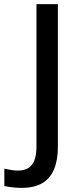

<svg xmlns="http://www.w3.org/2000/svg" viewBox="-20 -725 384 932"><path d="M84 187Q68 187 46 185Q24 183 1 178V94Q20 98 37 100.5Q54 103 67 103Q113 103 135 75Q157 47 157 -14V-705H261V-13Q261 53 242 97.5Q223 142 184.5 164.5Q146 187 84 187Z"/></svg>

Font: Mulish ExtraLight SemiBold
Style: Regular
Weight: 600
Version: Version 3.603